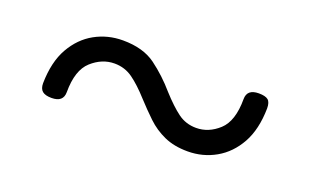

<svg xmlns="http://www.w3.org/2000/svg" viewBox="-41 -697 845 523"><g transform="rotate(20 381.5 -436.0)"><path d="M516 -324Q477 -324 448 -337Q419 -350 396.5 -371.5Q374 -393 352 -417Q325 -447 301.5 -464Q278 -481 248 -481Q212 -481 182 -454Q152 -427 152 -363Q152 -334 118 -334Q100 -334 91.5 -341Q83 -348 83 -364Q84 -426 107 -466.5Q130 -507 167 -527.5Q204 -548 248 -548Q307 -548 343.5 -521Q380 -494 411 -458Q440 -426 463 -409Q486 -392 516 -392Q552 -392 581.5 -419Q611 -446 611 -510Q611 -539 645 -539Q664 -539 672 -532.5Q680 -526 680 -508Q679 -447 656.5 -406.5Q634 -366 597 -345Q560 -324 516 -324Z"/></g></svg>

Font: Playwrite CL Light
Style: Regular
Weight: 300
Designer: Veronika Burian, José Scaglione
Foundry: TypeTogether
Version: Version 1.002